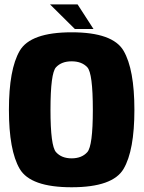

<svg xmlns="http://www.w3.org/2000/svg" viewBox="-20 -824 636 850"><path d="M297 5Q115 5 67.2 -76.5Q19.5 -158 19.5 -337.5Q19.5 -517 67.2 -599Q115 -681 297.2 -681Q479.5 -681 527.2 -599Q575 -517 575 -337.5Q575 -158 527.2 -76.5Q479.5 5 297 5ZM297 -123Q342 -123 366.5 -150.5Q391 -178 391 -337.5Q391 -500 366.5 -526.2Q342 -552.5 297 -552.5Q252.5 -552.5 228 -526.2Q203.5 -500 203.5 -337.5Q203.5 -178 228 -150.5Q252.5 -123 297 -123ZM311.5 -695.5 201.5 -804.5H323.5L394 -695.5Z"/></svg>

Font: Anybody ExtraBold
Style: Regular
Weight: 800
Designer: Tyler Finck
Foundry: Etcetera Type Company
Version: Version 1.010; ttfautohint (v1.8.3) -l 8 -r 50 -G 200 -x 14 